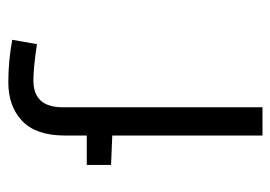

<svg xmlns="http://www.w3.org/2000/svg" viewBox="-118 -556 673 478"><g transform="rotate(-90 219.0 -316.5)"><path d="M47.9 -437.5H121.1V-492.2Q121.1 -563.5 157.2 -598.1Q193.4 -632.8 253.9 -632.8Q306.6 -632.8 359.4 -623L348.6 -561.5Q291 -570.3 257.8 -570.3Q191.4 -570.3 191.4 -497.1V0H121.1V-374L47.9 -377Z"/></g></svg>

Font: Sudo
Style: Bold
Weight: 700
Monospace: yes
Designer: Jens Kutilek
Foundry: Jens Kutilek
Version: Version 0.040